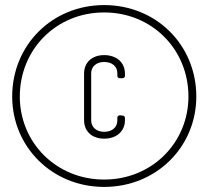

<svg xmlns="http://www.w3.org/2000/svg" viewBox="-20 -728 821 756"><path d="M390 8C596 8 753 -150 753 -348C753 -550 596 -708 390 -708C185 -708 28 -550 28 -348C28 -150 185 8 390 8ZM390 -21C201 -21 58 -167 58 -348C58 -533 201 -679 390 -679C579 -679 722 -533 722 -348C722 -167 579 -21 390 -21ZM390 -182C439 -182 472 -211 472 -255V-263C472 -269 468 -273 462 -273L452 -274C446 -274 442 -270 442 -264V-254C442 -227 422 -209 390 -209C360 -209 339 -227 339 -254V-440C339 -466 360 -484 390 -484C422 -484 442 -466 442 -440V-430C442 -424 446 -420 452 -420H462C468 -420 472 -424 472 -430V-438C472 -482 439 -511 390 -511C342 -511 311 -482 311 -438V-255C311 -211 342 -182 390 -182Z"/></svg>

Font: Barlow Condensed ExtraLight
Style: Regular
Weight: 275
Width: 3
Designer: Jeremy Tribby
Foundry: Tribby Type
Version: Version 1.422;hotconv 1.0.109;makeotfexe 2.5.65596